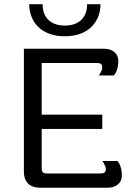

<svg xmlns="http://www.w3.org/2000/svg" viewBox="-20 -878 640 898"><path d="M116.7 -858.3C116.7 -777.5 171.7 -708.3 283.3 -708.3C395 -708.3 450 -777.5 450 -858.3H387.5C387.5 -788.3 340.8 -758.3 283.3 -758.3C225.8 -758.3 179.2 -788.3 179.2 -858.3ZM166.7 0H483.3C519.2 0 550 -18.3 550 -58.3C550 -104.2 529.2 -125 529.2 -125H458.3C458.3 -125 475 -104.2 475 -87.5C475 -75 470.8 -66.7 450 -66.7H200C180.8 -66.7 175 -72.5 175 -91.7V-275H458.3V-341.7H175V-583.3H433.3C454.2 -583.3 458.3 -575 458.3 -562.5C458.3 -545.8 441.7 -525 441.7 -525H512.5C512.5 -525 533.3 -545.8 533.3 -591.7C533.3 -631.7 502.5 -650 466.7 -650H91.7V-75C91.7 -23.3 123.3 0 166.7 0Z"/></svg>

Font: BoonHome
Style: Book
Weight: 400
Designer: Sungsit Sawaiwan
Foundry: Sungsit Sawaiwan
Version: Version 0.2